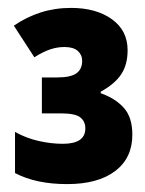

<svg xmlns="http://www.w3.org/2000/svg" viewBox="-20 -878 367 486"><path d="M150 -412Q71 -412 18 -440V-544Q47 -528 78.5 -521Q110 -514 139 -514Q196 -514 196 -553Q196 -571 183 -581Q170 -591 135 -591H86V-682H125Q159 -682 173.5 -692.5Q188 -703 188 -724Q188 -739 177 -749Q166 -759 143 -759Q125 -759 107 -753Q89 -747 67 -733L15 -813Q47 -835 83 -846.5Q119 -858 160 -858Q223 -858 263 -829.5Q303 -801 303 -751Q303 -714 286.5 -689.5Q270 -665 235 -646V-642Q272 -629 293.5 -605Q315 -581 315 -537Q315 -478 271.5 -445Q228 -412 150 -412Z"/></svg>

Font: Noto Sans Tamil UI Condensed Black
Style: Regular
Weight: 900
Width: 3
Designer: Jelle Bosma - Monotype Design Team
Foundry: Monotype Imaging Inc.
Version: Version 2.004; ttfautohint (v1.8.4.7-5d5b)